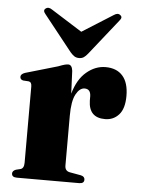

<svg xmlns="http://www.w3.org/2000/svg" viewBox="-51 -732 568 772"><g transform="rotate(5 233.0 -345.5)"><path d="M230.5 -447.5 234.5 -355.5Q251 -414.5 286.5 -444.2Q322 -474 363 -474Q408 -474 432.2 -446.5Q456.5 -419 456.5 -365.5Q456.5 -314.5 434.5 -290Q412.5 -265.5 378.5 -265.5Q313 -265.5 311.5 -334V-352.5Q310.5 -381 286.5 -381Q266.5 -381 251.5 -353.5Q236.5 -326 236.5 -266V-65.5Q236.5 -43.5 257 -40L301.5 -32Q317.5 -28.5 317.5 -15.5Q317.5 0 297.5 0H46Q25.5 0 25.5 -15.5Q25.5 -26 39.5 -31.5L58 -36Q72 -40 72 -62.5V-370.5Q72 -388 60 -390L37 -391.5Q25 -394.5 25 -405.5Q25 -416.5 42 -422.5L172.5 -460.5Q190.5 -467.5 198.8 -469.5Q207 -471.5 212.5 -471.5Q227.5 -471.5 230.5 -447.5ZM288 -521.5Q280 -511.5 272.2 -506.2Q264.5 -501 253 -501Q242 -501 234 -506.2Q226 -511.5 217.5 -521.5L103.5 -665Q91.5 -679 101.5 -687Q113 -696.5 128.5 -685.5L253 -607L377.5 -685.5Q393.5 -696.5 404 -687Q414.5 -679 402 -665Z"/></g></svg>

Font: Fraunces 72pt S000
Style: Bold
Weight: 700
Version: Version 1.000; ttfautohint (v1.8.3)